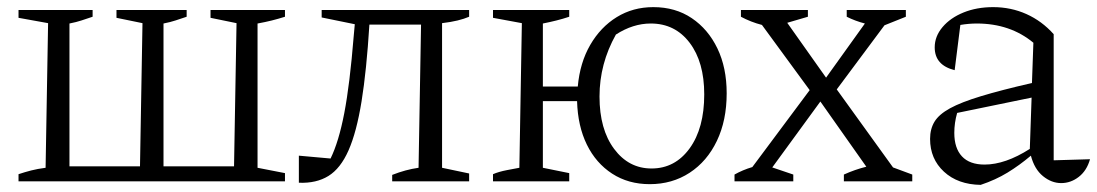

<svg xmlns="http://www.w3.org/2000/svg" viewBox="-20 -509 3080 539"><path d="M32 0V-20Q50 -26 67.5 -30.5Q85 -35 108 -38L115 -444L32 -459V-481H240V-462Q222 -456 208.5 -451.5Q195 -447 175 -443V-42H373L380 -444L307 -459V-481H504V-462Q486 -456 472.5 -451.5Q459 -447 439 -443V-42H637L644 -444L571 -459V-481H780V-462Q761 -456 743 -451.5Q725 -447 703 -443V-38L780 -23V0Z M819 4V-72L908 -64Q931 -111 946.5 -191.5Q962 -272 973 -408L976 -441L883 -460V-481H1297V-462Q1283 -456 1264.5 -451.5Q1246 -447 1221 -444V-38L1297 -22V0H1081V-18Q1119 -33 1155 -38L1162 -440H1017Q1009 -311 995 -224.5Q981 -138 958.5 -87Q936 -36 902 -15Q868 6 819 4Z M1364 0V-20Q1380 -27 1403.5 -31.5Q1427 -36 1438 -38L1445 -444L1364 -459V-481H1578V-462Q1560 -456 1542 -451.5Q1524 -447 1504 -443V-266H1602Q1608 -333 1637 -383Q1666 -433 1711.5 -461Q1757 -489 1814 -489Q1876 -489 1922 -458Q1968 -427 1994 -373Q2020 -319 2020 -247Q2020 -171 1992.5 -113.5Q1965 -56 1916 -24Q1867 8 1804 8Q1744 8 1698.5 -21.5Q1653 -51 1627.5 -103Q1602 -155 1600 -225H1504V-38L1578 -23V0ZM1809 -36Q1875 -36 1916 -92.5Q1957 -149 1957 -244Q1957 -335 1916 -389Q1875 -443 1807 -443Q1757 -443 1709 -412Q1663 -330 1663 -238Q1663 -146 1704 -91Q1745 -36 1809 -36Z M2042 0V-19Q2065 -32 2092 -40L2253 -256L2119 -439Q2088 -447 2060 -462V-481H2248V-462L2190 -445L2299 -291L2408 -443Q2381 -450 2357 -462V-481H2523V-462L2463 -438L2329 -258L2487 -39L2541 -19V0H2349V-19Q2380 -33 2412 -41L2283 -224L2148 -39L2207 -19V0Z M2733 10Q2669 9 2630 -27Q2591 -63 2591 -119Q2591 -147 2603.5 -167.5Q2616 -188 2647 -205Q2678 -222 2734 -239Q2790 -256 2877 -276L2881 -389Q2816 -443 2722 -443Q2700 -443 2676 -439L2660 -312Q2604 -326 2604 -376Q2604 -407 2626 -433Q2648 -459 2685 -474Q2722 -489 2768 -489Q2818 -489 2861.5 -469.5Q2905 -450 2938 -413V-59L3040 -62Q3031 -30 3008.5 -12.5Q2986 5 2959 5Q2932 5 2908 -14.5Q2884 -34 2874 -72Q2842 -45 2808.5 -24.5Q2775 -4 2733 10ZM2659 -136Q2659 -93 2680.5 -70Q2702 -47 2744 -47Q2802 -47 2871 -91L2876 -235L2667 -192Q2659 -164 2659 -136Z"/></svg>

Font: Piazzolla Light
Style: Regular
Weight: 300
Designer: Juan Pablo del Peral
Foundry: Huerta Tipografica
Version: Version 1.330